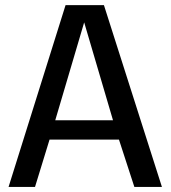

<svg xmlns="http://www.w3.org/2000/svg" viewBox="-20 -735 671 755"><path d="M13.7 0 237.8 -714.8H388.7L616.7 0H508.3L447.8 -186H174.8L117.7 0ZM197.3 -262.2H424.3L311 -647Z"/></svg>

Font: Pontano Sans SemiBold
Style: Regular
Weight: 600
Designer: Vernon Adams
Foundry: Vernon Adams
Version: Version 2.001